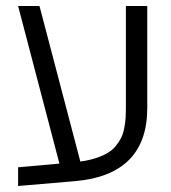

<svg xmlns="http://www.w3.org/2000/svg" viewBox="-20 -600 568 636"><path d="M467.8 -580.1V-242.2Q467.8 -21 229 0L40 16.1V-45.9L176.8 -58.1L40 -580.1H110.8L246.1 -64.9Q274.9 -68.8 297.9 -76.4Q320.8 -84 336.4 -93.3Q352.1 -102.5 363.3 -116.2Q374.5 -129.9 381.1 -143.1Q387.7 -156.2 391.4 -174.6Q395 -192.9 396 -208.7Q397 -224.6 397 -246.1V-580.1Z"/></svg>

Font: LT Superior
Style: Regular
Weight: 400
Designer: Daniel Lyons
Foundry: LyonsType
Version: Version 1.000